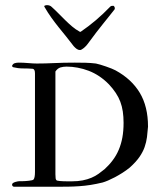

<svg xmlns="http://www.w3.org/2000/svg" viewBox="-20 -709 621 729"><path d="M25.9 -8.3Q25.9 -11.7 29.5 -14.2Q33.2 -16.6 38.1 -18.1Q43 -19.5 47.1 -20.3Q51.3 -21 52.7 -21H64Q69.8 -21 76.4 -21.5Q83 -22 89.4 -22.7Q95.7 -23.4 100.3 -24.4Q105 -25.4 106.9 -26.9Q112.8 -32.7 112.8 -56.6V-430.2Q112.8 -446.3 104.5 -447.8Q88.9 -449.2 67.9 -449.2Q57.1 -449.2 48.1 -450.4Q39.1 -451.7 30.8 -453.6Q25.9 -455.1 25.9 -459.5Q29.3 -467.3 36.4 -469.2Q43.5 -471.2 51.3 -471.2Q68.4 -471.2 87.4 -469.5Q106.4 -467.8 119.6 -467.8Q151.9 -467.8 186.3 -469.5Q220.7 -471.2 264.2 -471.2Q285.2 -471.2 304.9 -470.7Q324.7 -470.2 344.2 -467.8Q350.1 -466.8 360.6 -463.6Q371.1 -460.4 382.6 -456.5Q394 -452.6 404.1 -448.5Q414.1 -444.3 418.5 -441.9Q479.5 -408.7 510.7 -356.7Q542 -304.7 542 -228Q540.5 -207.5 538.1 -188.5Q535.6 -169.4 529.1 -150.6Q522.5 -131.8 509.3 -112.8Q496.1 -93.8 472.7 -72.8Q459.5 -62 444.8 -52.7Q430.2 -43.5 416.3 -36.1Q402.3 -28.8 390.4 -23.7Q378.4 -18.6 369.6 -16.1Q345.7 -10.3 323.7 -6.8Q301.8 -3.4 280.3 -2Q258.8 -0.5 236.6 -0.2Q214.4 0 189.9 0H106H32.7Q25.9 -1.5 25.9 -8.3ZM190.4 -47.4Q190.4 -39.1 191.2 -32.5Q191.9 -25.9 196.3 -23.4Q200.2 -22.5 206.8 -21.7Q213.4 -21 221.4 -20.8Q229.5 -20.5 237.5 -20.5Q245.6 -20.5 252.4 -20.5Q275.9 -20.5 294.2 -24.2Q312.5 -27.8 327.4 -34.2Q342.3 -40.5 354.2 -49.1Q366.2 -57.6 377.4 -66.9Q395 -83 408.4 -101.1Q421.9 -119.1 430.9 -140.4Q439.9 -161.6 444.6 -186.8Q449.2 -211.9 449.2 -242.7Q449.2 -265.6 446.3 -285.4Q443.4 -305.2 436.8 -322.8Q430.2 -340.3 419.4 -356.4Q408.7 -372.6 393.6 -388.7Q376.5 -406.2 357.2 -419.2Q337.9 -432.1 316.9 -440.2Q295.9 -448.2 274.7 -452.1Q253.4 -456.1 232.9 -456.1Q220.2 -456.1 209.5 -452.9Q198.7 -449.7 190.4 -437.5ZM148.4 -683.6Q147.9 -684.1 147.9 -685.1Q147.9 -687.5 151.9 -688.5Q155.8 -689.5 157.7 -689.5Q168.9 -689.5 175.3 -683.6Q189.5 -670.9 202.4 -657.7Q215.3 -644.5 228 -632.1Q240.7 -619.6 253.9 -608.4Q267.1 -597.2 282.2 -588.9Q284.2 -587.9 284.7 -587.9Q285.2 -587.9 287.1 -588.9Q316.4 -608.9 344 -632.3Q371.6 -655.8 398.4 -683.6Q400.9 -686 403.3 -686.5Q405.8 -687 410.2 -687Q412.1 -687 414.1 -683.8Q416 -680.7 416 -677.2Q416 -675.3 415 -673.3Q404.8 -660.2 394.5 -647.5Q384.3 -634.8 372.1 -619.6Q359.9 -604.5 345.2 -585.4Q330.6 -566.4 312 -541Q309.6 -538.1 306.2 -534.2Q302.7 -530.3 298.8 -527.1Q294.9 -523.9 290.8 -521.5Q286.6 -519 283.7 -519Q276.9 -519 271 -523.4Q265.1 -527.8 259.8 -533.7Q245.6 -552.7 231.4 -570.1Q217.3 -587.4 203.1 -605Q189 -622.6 175.3 -641.6Q161.6 -660.6 148.4 -683.6Z"/></svg>

Font: IM FELL French Canon SC
Style: Regular
Weight: 400
Designer: Igino Marini
Foundry: Igino Marini
Version: 3.00